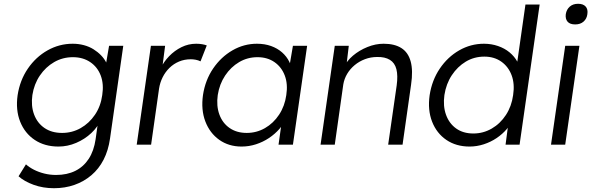

<svg xmlns="http://www.w3.org/2000/svg" viewBox="-20 -764 3123 1014"><path d="M265 230Q207 230 157.5 212Q108 194 78 167L117 104Q135 120 159.5 132.5Q184 145 214 152.5Q244 160 276 160Q334 160 377.5 138.5Q421 117 448.5 75Q476 33 485 -29L499 -129L512 -132Q497 -94 462.5 -61.5Q428 -29 382.5 -9.5Q337 10 289 10Q216 10 163.5 -25Q111 -60 86.5 -121.5Q62 -183 73 -261Q85 -340 127 -401.5Q169 -463 231 -498Q293 -533 364 -533Q395 -533 423 -525.5Q451 -518 473.5 -504Q496 -490 513.5 -472Q531 -454 541.5 -433Q552 -412 555 -390L534 -393L556 -522H631L561 -32Q552 31 527 79.5Q502 128 462.5 161.5Q423 195 373 212.5Q323 230 265 230ZM308 -62Q361 -62 406 -87.5Q451 -113 481.5 -158Q512 -203 520 -262Q529 -320 512 -365Q495 -410 456.5 -436Q418 -462 365 -462Q311 -462 266 -436Q221 -410 190.5 -365Q160 -320 151 -262Q143 -205 160 -159.5Q177 -114 215 -88Q253 -62 308 -62Z M702 0 777 -522H852L834 -383L828 -402Q844 -437 873 -467Q902 -497 938.5 -515Q975 -533 1016 -533Q1033 -533 1047.5 -530.5Q1062 -528 1072 -524L1039 -440Q1027 -446 1013.5 -448.5Q1000 -451 988 -451Q954 -451 925.5 -439Q897 -427 875 -405.5Q853 -384 839 -356Q825 -328 820 -296L778 0Z M1256 10Q1188 10 1138 -25.5Q1088 -61 1064.5 -122.5Q1041 -184 1052 -262Q1064 -341 1105.5 -402Q1147 -463 1207.5 -498Q1268 -533 1337 -533Q1378 -533 1411.5 -521Q1445 -509 1469.5 -487.5Q1494 -466 1508 -437.5Q1522 -409 1525 -376L1504 -387L1527 -522H1602L1527 0H1451L1469 -128L1491 -141Q1480 -111 1456 -83.5Q1432 -56 1400.5 -35Q1369 -14 1332 -2Q1295 10 1256 10ZM1283 -62Q1335 -62 1379.5 -87.5Q1424 -113 1454 -158.5Q1484 -204 1492 -262Q1501 -320 1484 -365Q1467 -410 1429.5 -436Q1392 -462 1340 -462Q1287 -462 1243 -436Q1199 -410 1169 -365Q1139 -320 1130 -262Q1122 -205 1138.5 -159.5Q1155 -114 1192.5 -88Q1230 -62 1283 -62Z M1673 0 1748 -522H1822L1809 -413L1796 -408Q1811 -442 1844 -470Q1877 -498 1920 -515.5Q1963 -533 2006 -533Q2064 -533 2100 -510Q2136 -487 2149 -439Q2162 -391 2151 -317L2106 0H2030L2075 -313Q2082 -365 2073.5 -398.5Q2065 -432 2039 -448Q2013 -464 1972 -463Q1938 -463 1907.5 -451.5Q1877 -440 1853 -420Q1829 -400 1813.5 -374Q1798 -348 1793 -318L1748 0H1711Q1704 0 1695 0Q1686 0 1673 0Z M2460 10Q2389 10 2337.5 -25Q2286 -60 2262 -121.5Q2238 -183 2249 -261Q2261 -340 2302.5 -401.5Q2344 -463 2405 -498Q2466 -533 2536 -533Q2575 -533 2610 -521Q2645 -509 2671 -487.5Q2697 -466 2712 -438.5Q2727 -411 2726 -381L2705 -389L2755 -740H2830L2724 0H2650L2667 -130L2687 -137Q2679 -109 2656.5 -82.5Q2634 -56 2603 -35Q2572 -14 2535 -2Q2498 10 2460 10ZM2480 -59Q2532 -59 2577 -85Q2622 -111 2652 -157Q2682 -203 2690 -262Q2699 -321 2682 -366.5Q2665 -412 2627.5 -438.5Q2590 -465 2538 -465Q2484 -465 2440 -438.5Q2396 -412 2366 -366.5Q2336 -321 2327 -262Q2319 -204 2335.5 -158Q2352 -112 2389 -85.5Q2426 -59 2480 -59Z M2890 0 2965 -522H3040L2965 0ZM3018 -635Q2990 -635 2977.5 -649.5Q2965 -664 2968 -689Q2972 -714 2989 -729Q3006 -744 3033 -744Q3060 -744 3073 -729.5Q3086 -715 3082 -689Q3079 -665 3062 -650Q3045 -635 3018 -635Z"/></svg>

Font: Lexend Light
Style: Italic
Weight: 300
Italic angle: -8.13011°
Designer: Bonnie Shaver-Troup, Thomas Jockin
Foundry: Lexend
Version: Version 1.007